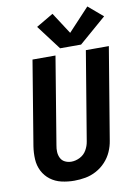

<svg xmlns="http://www.w3.org/2000/svg" viewBox="-105 -1052 794 1127"><g transform="rotate(-10 292.0 -489.0)"><path d="M245 8Q278 8 311.5 2Q345 -4 376.5 -21Q408 -38 432.5 -64.5Q457 -91 471 -123Q485 -155 490 -188L581 -735H444L356 -206Q352 -180 338 -155.5Q324 -131 298.5 -118Q273 -105 247 -105Q227 -105 209.5 -113.5Q192 -122 183.5 -139Q175 -156 174 -175.5Q173 -195 177 -215L263 -735H126L43 -233Q37 -194 39 -156Q41 -118 57.5 -85.5Q74 -53 103 -31Q132 -9 169 -0.5Q206 8 245 8ZM422 -772 584 -912 497 -986 371 -851 288 -979 186 -919 297 -772Z"/></g></svg>

Font: Iosevka Sparkle Extrabold
Style: Italic
Weight: 800
Italic angle: -9°
Designer: Belleve Invis
Foundry: Belleve Invis
Version: Version 4.5.0; ttfautohint (v1.8.3)